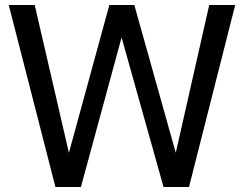

<svg xmlns="http://www.w3.org/2000/svg" viewBox="-20 -749 977 769"><path d="M737 0H635L467 -599L304 0H202L15 -729H119L256 -137L418 -729H518L684 -137L818 -729H922Z"/></svg>

Font: Autonym
Style: Regular
Weight: 500
Version: Version 1.0.20131126